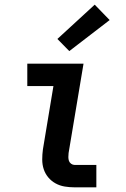

<svg xmlns="http://www.w3.org/2000/svg" viewBox="-20 -803 540 823"><path d="M300 0Q278 0 257 -3.5Q236 -7 218 -17Q200 -27 187 -42.5Q174 -58 167.5 -77.5Q161 -97 161 -119Q161 -141 164 -163L209 -434H97V-530H338L274 -147Q273 -138 273 -129.5Q273 -121 275.5 -113.5Q278 -106 285 -101Q292 -96 300 -96H393V0ZM277 -584 226 -636 386 -783 450 -717Z"/></svg>

Font: Iosevka Curly Oblique
Style: Bold
Weight: 700
Italic angle: -9°
Monospace: yes
Designer: Belleve Invis
Foundry: Belleve Invis
Version: Version 11.1.0; ttfautohint (v1.8.3)